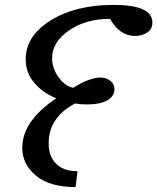

<svg xmlns="http://www.w3.org/2000/svg" viewBox="-20 -740 643 785"><path d="M289 25Q184 25 127.5 -21.5Q71 -68 71 -136Q71 -245 210 -338Q154 -361 119.5 -402Q85 -443 85 -498Q85 -593 187 -656.5Q289 -720 445 -720Q603 -720 603 -648Q603 -620 581 -606.5Q559 -593 533 -593Q469 -593 430 -663Q331 -663 262 -615.5Q193 -568 193 -502Q193 -462 218.5 -425.5Q244 -389 279 -381Q347 -423 390 -423Q414 -423 431 -410Q448 -397 448 -375Q448 -347 419 -330Q390 -313 335 -313Q308 -313 287 -317Q179 -260 179 -154Q179 -101 209.5 -70.5Q240 -40 297 -40Z"/></svg>

Font: Lemonada Light
Style: Regular
Weight: 300
Designer: Mohamed Gaber (Arabic), Eduardo Tunni (Latin)
Foundry: Kief Type Foundry
Version: Version 4.004